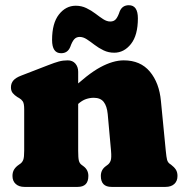

<svg xmlns="http://www.w3.org/2000/svg" viewBox="-20 -734 726 754"><path d="M287 -452V-142Q287 -113.5 289.8 -103Q292.5 -92.5 300 -87L308 -81Q327 -67 327 -43Q327 0 285 0H76Q54.5 0 41.8 -11.5Q29 -23 29 -43Q29 -58 35.5 -68.5Q42 -79 54 -87L61 -92Q68 -97.5 71.5 -107Q75 -116.5 75 -142V-305Q75 -327.5 69.5 -335.8Q64 -344 55 -349L48 -353Q37 -360 30 -368.5Q23 -377 23 -391Q23 -407 32.5 -418Q42 -429 63 -437L169 -478Q194.5 -488 211 -492.5Q227.5 -497 246 -497Q265 -497 276 -484.2Q287 -471.5 287 -452ZM269 -310 231 -354 254 -376Q324 -443 374 -470Q424 -497 466 -497Q531.5 -497 568.5 -452.8Q605.5 -408.5 612 -337L631 -142Q633.5 -116.5 636 -107Q638.5 -97.5 645 -92L652 -87Q664 -78 670.5 -68Q677 -58 677 -43Q677 -23 664.5 -11.5Q652 0 630 0H418Q376 0 376 -43Q376 -67 395 -81L403 -87Q410.5 -92.5 414.5 -103Q418.5 -113.5 416 -142L403 -286Q400 -317.5 387.2 -333.8Q374.5 -350 348 -350Q333 -350 317.5 -344.8Q302 -339.5 286 -325ZM428.5 -527Q406 -527 386.8 -536.2Q367.5 -545.5 351.2 -558Q335 -570.5 320.8 -579.8Q306.5 -589 293 -589Q279.5 -589 271.2 -579.5Q263 -570 256 -550Q246 -525 220 -525Q184.5 -525 184.5 -577Q184.5 -643 211.5 -677.2Q238.5 -711.5 277.5 -711.5Q300 -711.5 319.2 -702.2Q338.5 -693 354.8 -680.5Q371 -668 385.2 -658.8Q399.5 -649.5 413 -649.5Q427.5 -649.5 435.5 -659.2Q443.5 -669 450 -689Q460 -713.5 486 -713.5Q521.5 -713.5 521.5 -662Q521.5 -595.5 494.2 -561.2Q467 -527 428.5 -527Z"/></svg>

Font: Fraunces SuperSoft 9pt
Style: Regular
Weight: 900
Version: Version 1.000;[b76b70a41]